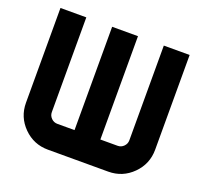

<svg xmlns="http://www.w3.org/2000/svg" viewBox="-126 -878 1082 1023"><g transform="rotate(20 415.0 -366.0)"><path d="M488.3 -146.5H585.9Q606 -146.5 620.4 -160.9Q634.8 -175.3 634.8 -195.3V-732.4H781.2V-195.3Q781.2 -114.3 724.1 -57.1Q667 0 585.9 0H244.1Q163.1 0 106 -57.1Q48.8 -114.3 48.8 -195.3V-732.4H195.3V-195.3Q195.3 -175.3 209.7 -160.9Q224.1 -146.5 244.1 -146.5H341.8V-732.4H488.3Z"/></g></svg>

Font: Audex
Style: Regular
Weight: 400
Designer: GGBotNet
Foundry: GGBotNet
Version: 1.00